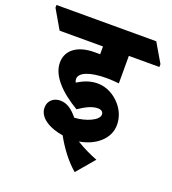

<svg xmlns="http://www.w3.org/2000/svg" viewBox="-213 -734 895 998"><g transform="rotate(20 234.5 -235.0)"><path d="M314 157 398 58C366 46 318 24 280 0C367 -14 437 -70 437 -148C437 -188 422 -225 397 -254C366 -291 320 -317 270 -317C230 -317 196 -304 160 -282C157 -287 155 -294 155 -301C155 -336 211 -359 303 -359C326 -359 354 -357 372 -355V-507H541V-523L480 -627H-72V-612L-11 -507H229V-464C219 -464 209 -464 197 -464C107 -464 47 -423 47 -352C47 -279 115 -210 211 -153C252 -181 285 -196 315 -196C335 -196 345 -186 345 -172C345 -140 277 -111 215 -108C187 -142 158 -167 117 -167C83 -167 52 -145 52 -105C52 -47 119 -12 190 -1C221 55 263 114 314 157Z"/></g></svg>

Font: Noto Serif Devanagari SemiCondensed Black
Style: Regular
Weight: 900
Width: 4
Designer: Universal Thirst, Indian Type Foundry and the Monotype Design Team
Foundry: Monotype Imaging Inc.
Version: Version 2.004